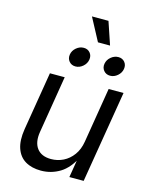

<svg xmlns="http://www.w3.org/2000/svg" viewBox="-135 -1008 862 1101"><g transform="rotate(15 296.0 -458.0)"><path d="M216.3 6.8Q161.6 6.8 123.8 -15.6Q85.9 -38.1 70.1 -84Q54.2 -129.9 65.4 -199.2L122.6 -545.9H210.4L154.8 -206.5Q144.5 -144 171.1 -108.2Q197.8 -72.3 255.4 -72.3Q293.9 -72.3 327.9 -89.1Q361.8 -106 385.7 -138.7Q409.7 -171.4 417.5 -218.8L471.2 -545.9H559.6L469.2 0H384.3L406.2 -132.3H418Q380.4 -55.7 328.6 -24.4Q276.9 6.8 216.3 6.8ZM459 -621.6Q435.1 -621.6 420.9 -638.7Q406.7 -655.8 410.6 -679.7Q414.6 -703.6 434.6 -720.5Q454.6 -737.3 478.5 -737.3Q502.4 -737.3 516.4 -720.5Q530.3 -703.6 526.4 -679.7Q522.5 -655.8 502.7 -638.7Q482.9 -621.6 459 -621.6ZM253.4 -621.6Q229.5 -621.6 215.3 -638.7Q201.2 -655.8 205.1 -679.7Q209 -703.6 229 -720.5Q249 -737.3 272.9 -737.3Q296.9 -737.3 310.8 -720.5Q324.7 -703.6 320.8 -679.7Q316.9 -655.8 297.1 -638.7Q277.3 -621.6 253.4 -621.6ZM342.8 -788.6 271 -923.3H369.1L414.6 -788.6Z"/></g></svg>

Font: Adwaita Sans
Style: Italic
Weight: 400
Italic angle: -9.39999°
Designer: Rasmus Andersson
Foundry: rsms
Version: Version 4.001;git-9221beed3